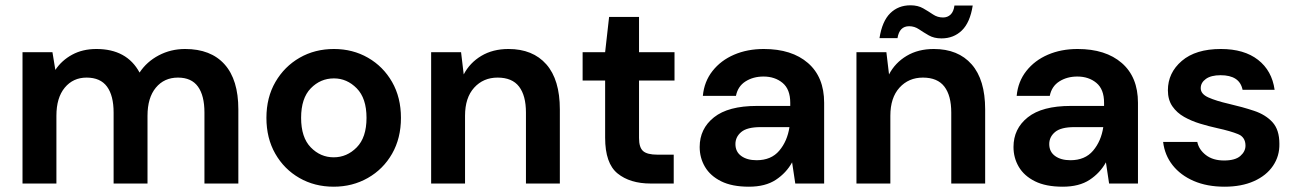

<svg xmlns="http://www.w3.org/2000/svg" viewBox="-20 -693 4899 725"><path d="M65 0V-496H178L189 -429Q213 -465 252.5 -486.5Q292 -508 344 -508Q459 -508 507 -419Q534 -460 579.5 -484Q625 -508 679 -508Q776 -508 828 -450Q880 -392 880 -280V0H752V-268Q752 -332 727.5 -366Q703 -400 652 -400Q600 -400 568.5 -362Q537 -324 537 -256V0H409V-268Q409 -332 384 -366Q359 -400 307 -400Q256 -400 224.5 -362Q193 -324 193 -256V0Z M1240 12Q1168 12 1110.5 -21Q1053 -54 1019.5 -112.5Q986 -171 986 -248Q986 -325 1020 -383.5Q1054 -442 1111.5 -475Q1169 -508 1241 -508Q1312 -508 1369.5 -475Q1427 -442 1460.5 -383.5Q1494 -325 1494 -248Q1494 -171 1460.5 -112.5Q1427 -54 1369 -21Q1311 12 1240 12ZM1240 -99Q1290 -99 1327 -136.5Q1364 -174 1364 -248Q1364 -322 1327 -359.5Q1290 -397 1241 -397Q1190 -397 1153.5 -359.5Q1117 -322 1117 -248Q1117 -174 1153.5 -136.5Q1190 -99 1240 -99Z M1608 0V-496H1721L1731 -412Q1754 -456 1797.5 -482Q1841 -508 1900 -508Q1992 -508 2043 -450Q2094 -392 2094 -280V0H1966V-268Q1966 -332 1940 -366Q1914 -400 1859 -400Q1805 -400 1770.5 -362Q1736 -324 1736 -256V0Z M2437 0Q2359 0 2312 -38Q2265 -76 2265 -173V-389H2180V-496H2265L2280 -629H2393V-496H2527V-389H2393V-172Q2393 -136 2408.5 -122.5Q2424 -109 2462 -109H2524V0Z M2808 12Q2744 12 2703 -8.5Q2662 -29 2642 -63Q2622 -97 2622 -138Q2622 -207 2676 -250Q2730 -293 2838 -293H2964V-305Q2964 -356 2935 -380Q2906 -404 2863 -404Q2824 -404 2795 -385.5Q2766 -367 2759 -331H2634Q2639 -385 2670.5 -425Q2702 -465 2752 -486.5Q2802 -508 2864 -508Q2970 -508 3031 -455Q3092 -402 3092 -305V0H2983L2971 -80Q2949 -40 2909.5 -14Q2870 12 2808 12ZM2837 -88Q2892 -88 2922.5 -124Q2953 -160 2961 -213H2852Q2801 -213 2779 -194.5Q2757 -176 2757 -149Q2757 -120 2779 -104Q2801 -88 2837 -88Z M3214 0V-496H3327L3337 -412Q3360 -456 3403.5 -482Q3447 -508 3506 -508Q3598 -508 3649 -450Q3700 -392 3700 -280V0H3572V-268Q3572 -332 3546 -366Q3520 -400 3465 -400Q3411 -400 3376.5 -362Q3342 -324 3342 -256V0ZM3535 -548Q3507 -548 3487 -559.5Q3467 -571 3450 -582.5Q3433 -594 3413 -594Q3376 -594 3369 -549H3301Q3311 -613 3341.5 -643Q3372 -673 3418 -673Q3446 -673 3466 -661.5Q3486 -650 3503 -638.5Q3520 -627 3541 -627Q3558 -627 3569.5 -638Q3581 -649 3584 -672H3653Q3643 -608 3612 -578Q3581 -548 3535 -548Z M3993 12Q3929 12 3888 -8.5Q3847 -29 3827 -63Q3807 -97 3807 -138Q3807 -207 3861 -250Q3915 -293 4023 -293H4149V-305Q4149 -356 4120 -380Q4091 -404 4048 -404Q4009 -404 3980 -385.5Q3951 -367 3944 -331H3819Q3824 -385 3855.5 -425Q3887 -465 3937 -486.5Q3987 -508 4049 -508Q4155 -508 4216 -455Q4277 -402 4277 -305V0H4168L4156 -80Q4134 -40 4094.5 -14Q4055 12 3993 12ZM4022 -88Q4077 -88 4107.5 -124Q4138 -160 4146 -213H4037Q3986 -213 3964 -194.5Q3942 -176 3942 -149Q3942 -120 3964 -104Q3986 -88 4022 -88Z M4604 12Q4538 12 4488 -9.5Q4438 -31 4408 -69Q4378 -107 4372 -157H4501Q4507 -128 4533.5 -107.5Q4560 -87 4602 -87Q4644 -87 4663.5 -104Q4683 -121 4683 -143Q4683 -175 4655 -186.5Q4627 -198 4577 -209Q4545 -216 4512 -226Q4479 -236 4451.5 -251.5Q4424 -267 4407 -291.5Q4390 -316 4390 -352Q4390 -418 4442.5 -463Q4495 -508 4590 -508Q4678 -508 4730.5 -467Q4783 -426 4793 -354H4672Q4661 -409 4589 -409Q4553 -409 4533.5 -395Q4514 -381 4514 -360Q4514 -338 4543 -325Q4572 -312 4620 -301Q4672 -289 4715.5 -274.5Q4759 -260 4785 -231.5Q4811 -203 4811 -150Q4812 -104 4787 -67Q4762 -30 4715 -9Q4668 12 4604 12Z"/></svg>

Font: DeepMind Sans
Style: Bold
Weight: 700
Designer: Jonny Pinhorn / Modifications: Colophon Foundry
Foundry: Colophon Foundry
Version: Version 1.002; ttfautohint (v1.8.2)